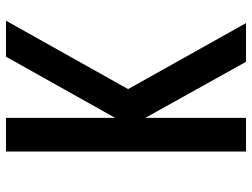

<svg xmlns="http://www.w3.org/2000/svg" viewBox="-120 -720 840 640"><g transform="rotate(-90 300.0 -400.0)"><path d="M115 -800H227V0H115ZM414 0 199 -386 431 -800H551L323 -393L543 0Z"/></g></svg>

Font: Martian Mono Condensed
Style: Regular
Weight: 400
Width: 3
Designer: Roman Shamin
Foundry: Evil Martians
Version: Version 1.000